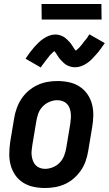

<svg xmlns="http://www.w3.org/2000/svg" viewBox="-20 -934 545 962"><path d="M206 8Q176 8 147.5 2Q119 -4 95.5 -19Q72 -34 56.5 -56.5Q41 -79 33.5 -106.5Q26 -134 26.5 -163.5Q27 -193 31 -222L51 -342Q55 -367 64 -392Q73 -417 87.5 -439Q102 -461 123 -479Q144 -497 168 -508Q192 -519 217 -523.5Q242 -528 267 -528Q297 -528 325.5 -522Q354 -516 377.5 -501Q401 -486 417 -463.5Q433 -441 440.5 -413.5Q448 -386 447.5 -356.5Q447 -327 442 -298L422 -178Q418 -153 409.5 -128Q401 -103 386 -81Q371 -59 350.5 -41Q330 -23 306 -12Q282 -1 256.5 3.5Q231 8 206 8ZM206 -88Q225 -88 245 -96Q265 -104 279.5 -119.5Q294 -135 301.5 -154.5Q309 -174 312 -193L332 -313Q334 -327 335 -340.5Q336 -354 334.5 -367.5Q333 -381 328.5 -393Q324 -405 315 -414Q306 -423 293.5 -427.5Q281 -432 267 -432Q248 -432 228.5 -424Q209 -416 194 -400.5Q179 -385 172 -365.5Q165 -346 162 -327L142 -207Q140 -193 138.5 -179.5Q137 -166 139 -152.5Q141 -139 145.5 -127Q150 -115 159 -106Q168 -97 180 -92.5Q192 -88 206 -88ZM184 -596 108 -640Q119 -657 130 -671.5Q141 -686 151.5 -698Q162 -710 172.5 -720Q183 -730 196.5 -739.5Q210 -749 225.5 -755Q241 -761 256 -761Q261 -761 266 -760.5Q271 -760 275 -759Q279 -758 283.5 -756.5Q288 -755 292.5 -753Q297 -751 300.5 -748.5Q304 -746 307.5 -743.5Q311 -741 314 -738Q317 -735 320.5 -731.5Q324 -728 327.5 -724.5Q331 -721 333.5 -717.5Q336 -714 338.5 -710.5Q341 -707 343 -704Q345 -701 348 -696Q351 -691 354 -687Q357 -683 360 -680Q363 -677 362 -675H361Q360 -675 358.5 -675.5Q357 -676 356 -676H355L358 -679Q361 -681 364 -683.5Q367 -686 369.5 -688.5Q372 -691 374 -692.5Q376 -694 377.5 -696Q379 -698 381 -700Q383 -702 385 -704.5Q387 -707 389 -709.5Q391 -712 393 -714.5Q395 -717 397 -720Q399 -723 401.5 -726Q404 -729 406.5 -732Q409 -735 412 -738.5Q415 -742 417.5 -746Q420 -750 422.5 -754Q425 -758 428 -762L505 -718Q493 -700 482 -685.5Q471 -671 460.5 -659.5Q450 -648 440 -637.5Q430 -627 416 -617.5Q402 -608 387 -602.5Q372 -597 357 -597Q352 -597 347 -597.5Q342 -598 337.5 -599Q333 -600 329 -601.5Q325 -603 320 -605Q315 -607 311.5 -609.5Q308 -612 304.5 -614.5Q301 -617 298 -620Q295 -623 291.5 -626.5Q288 -630 284.5 -633.5Q281 -637 278.5 -640.5Q276 -644 273.5 -647.5Q271 -651 269 -654Q267 -657 264 -662Q261 -667 258 -671Q255 -675 252 -678Q249 -681 250 -682Q250 -683 250 -683Q250 -683 251 -683Q252 -683 254 -682.5Q256 -682 257 -682H258Q257 -681 254 -679Q251 -677 248 -674.5Q245 -672 242.5 -669.5Q240 -667 238 -665Q236 -663 234.5 -661.5Q233 -660 231 -658Q229 -656 227 -653.5Q225 -651 223.5 -648.5Q222 -646 219.5 -643.5Q217 -641 215 -638Q213 -635 210.5 -632Q208 -629 205.5 -625.5Q203 -622 200.5 -618.5Q198 -615 195 -611.5Q192 -608 189.5 -604Q187 -600 184 -596ZM489 -836H189L188 -914H488Z"/></svg>

Font: Iosevka Term Curly
Style: Bold Italic
Weight: 700
Italic angle: -9°
Designer: Belleve Invis
Foundry: Belleve Invis
Version: Version 32.3.0